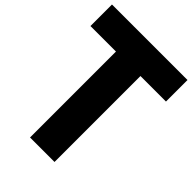

<svg xmlns="http://www.w3.org/2000/svg" viewBox="-335 -1401 1564 1564"><g transform="rotate(45 447.0 -619.0)"><path d="M12 -990H306V0H588V-990H882V-1238H12Z"/></g></svg>

Font: Poland Can Into
Style: BigWritings
Weight: 700
Foundry: Cannot Into Space Fonts
Version: Version 0.92